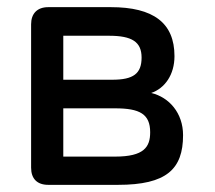

<svg xmlns="http://www.w3.org/2000/svg" viewBox="-20 -517 600 537"><path d="M115 0H310C446 0 492 -44 492 -139C492 -201 453 -245 403 -257C441 -270 468 -308 468 -360C468 -453 409 -497 290 -497H115C84 -497 67 -479 67 -449V-48C67 -17 84 0 115 0ZM157 -79V-214H302C371 -214 400 -198 400 -147C400 -106 383 -79 302 -79ZM157 -294V-417H285C349 -417 376 -400 376 -356C376 -311 353 -294 294 -294Z"/></svg>

Font: 寒蝉半圆体
Style: Regular
Weight: 400
Designer: Yoshimichi Ohira & Warren
Foundry: ChillType
Version: Version 1.800;Glyphs 3.1.1 (3135)